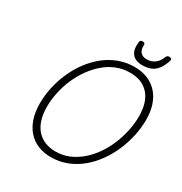

<svg xmlns="http://www.w3.org/2000/svg" viewBox="-301 -1599 1742 1837"><g transform="rotate(30 570.5 -680.5)"><path d="M529 19Q449 19 384.5 -7.5Q320 -34 274.5 -85.5Q229 -137 205 -210Q181 -283 181 -375Q181 -463 200.5 -553Q220 -643 257.5 -727.5Q295 -812 348.5 -885Q402 -958 470.5 -1013Q539 -1068 620.5 -1099Q702 -1130 795 -1130Q875 -1130 939 -1103.5Q1003 -1077 1048 -1027.5Q1093 -978 1117 -907Q1141 -836 1141 -747Q1141 -657 1121 -565.5Q1101 -474 1063.5 -388Q1026 -302 972 -228Q918 -154 850.5 -99Q783 -44 702 -12.5Q621 19 529 19ZM539 -50Q618 -50 687 -79Q756 -108 814.5 -158.5Q873 -209 919.5 -276Q966 -343 998.5 -421Q1031 -499 1048 -580Q1065 -661 1065 -741Q1065 -818 1046.5 -877.5Q1028 -937 992 -978Q956 -1019 904 -1040Q852 -1061 784 -1061Q707 -1061 637.5 -1033.5Q568 -1006 509.5 -956Q451 -906 404 -840.5Q357 -775 324 -699Q291 -623 273.5 -542Q256 -461 256 -381Q256 -302 275 -240.5Q294 -179 330.5 -137Q367 -95 419.5 -72.5Q472 -50 539 -50ZM844 -1180Q770 -1180 733.5 -1224Q697 -1268 708 -1356Q709 -1369 716.5 -1374.5Q724 -1380 738 -1380Q751 -1380 758.5 -1374Q766 -1368 765 -1356Q762 -1302 786 -1276Q810 -1250 854 -1250Q906 -1250 943.5 -1278.5Q981 -1307 998 -1355Q1005 -1370 1012.5 -1375Q1020 -1380 1032 -1380Q1047 -1380 1054.5 -1372.5Q1062 -1365 1058 -1352Q1038 -1289 1008.5 -1250.5Q979 -1212 938.5 -1196Q898 -1180 844 -1180Z"/></g></svg>

Font: Playwrite CU Light
Style: Regular
Weight: 300
Designer: Veronika Burian, José Scaglione
Foundry: TypeTogether
Version: Version 1.002